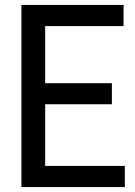

<svg xmlns="http://www.w3.org/2000/svg" viewBox="-20 -760 549 780"><path d="M67 0V-740H482V-654H163.5V-422H434.5V-336.5H163.5V-86H487V0Z"/></svg>

Font: Encode Sans Cnd Md
Style: Regular
Weight: 500
Width: 3
Designer: Multiple Designers
Foundry: Impallari Type
Version: Version 3.002; ttfautohint (v1.8.3) -l 8 -r 50 -G 200 -x 14 